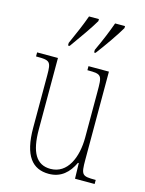

<svg xmlns="http://www.w3.org/2000/svg" viewBox="-117 -837 692 917"><g transform="rotate(15 229.0 -378.0)"><path d="M275 -619V-606H282C318 -653 365 -721 385 -756V-766H336C320 -721 302 -677 275 -619ZM146 -619V-606H154C188 -653 236 -721 256 -756V-766H207C191 -721 172 -677 146 -619ZM215 10C276 10 313 -26 337 -77H341L343 0H440V-20H438C372 -20 367 -24 367 -101V-536H266V-516H269C339 -516 339 -510 339 -426V-203C339 -104 301 -15 217 -15C147 -15 115 -70 115 -183V-536H12V-516H16C81 -516 87 -511 87 -443V-184C87 -44 135 10 215 10Z"/></g></svg>

Font: Noto Serif Lao ExtraCondensed Thin
Style: Regular
Weight: 100
Width: 2
Designer: Monotype Design Team
Foundry: Monotype Imaging Inc.
Version: Version 2.003